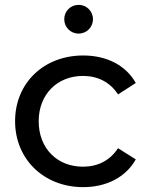

<svg xmlns="http://www.w3.org/2000/svg" viewBox="-20 -763 611 789"><path d="M42 -265C42 -109 160 6 322 6C418 6 497 -35 538 -108L465 -154C432 -103 381 -78 321 -78C216 -78 139 -152 139 -265C139 -376 216 -451 321 -451C381 -451 432 -426 465 -375L538 -422C497 -495 418 -535 322 -535C160 -535 42 -422 42 -265ZM244 -684C244 -651 270 -625 303 -625C336 -625 362 -651 362 -684C362 -717 336 -743 303 -743C270 -743 244 -717 244 -684Z"/></svg>

Font: Malon Grotesk Med
Style: Regular
Weight: 500
Designer: Julieta Ulanovsky
Foundry: Julieta Ulanovsky
Version: Version 7.200